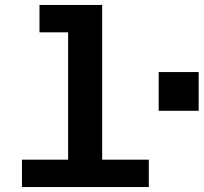

<svg xmlns="http://www.w3.org/2000/svg" viewBox="-20 -758 825 778"><path d="M256 0V-738H394V0ZM69 0V-111H583V0ZM140 -627V-738H325V-627ZM623 -309V-466H785V-309Z"/></svg>

Font: Azeret Mono SemiBold
Style: Regular
Weight: 600
Designer: Martin Vácha
Foundry: Displaay
Version: Version 1.002